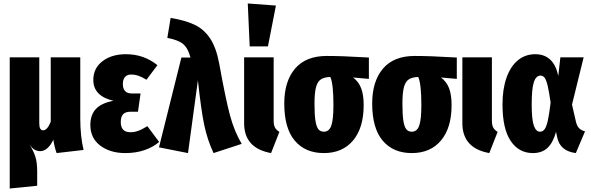

<svg xmlns="http://www.w3.org/2000/svg" viewBox="-20 -863 3399 1105"><path d="M306 18Q294 -13 287 -59Q272 -27 252.5 -10Q233 7 211 7Q194 7 178.5 -2Q163 -11 148 -34Q172 4 183 37Q194 70 194 124V206L36 222V-533H206V-153Q206 -113 228 -113Q252 -113 272 -162V-533H442V-183Q442 -78 461 0Z M886 -488 823 -404Q797 -420 776.5 -427Q756 -434 734 -434Q712 -434 699.5 -420Q687 -406 687 -380Q687 -325 739 -325H789L774 -220H732Q701 -220 688 -205Q675 -190 675 -161Q675 -132 688.5 -117Q702 -102 732 -102Q753 -102 775.5 -110Q798 -118 828 -137L896 -46Q861 -16 811.5 1Q762 18 701 18Q614 18 557 -25Q500 -68 500 -144Q500 -202 532 -236Q564 -270 633 -283Q517 -310 517 -403Q517 -470 569.5 -510.5Q622 -551 705 -551Q808 -551 886 -488Z M1242 -495Q1279 -290 1304 -198Q1329 -106 1371 -35L1209 18Q1173 -59 1155 -145.5Q1137 -232 1119 -401L1062 18L895 -15L1024 -532H1076Q1062 -586 1034 -609.5Q1006 -633 943 -645L962 -760Q1046 -746 1100 -720.5Q1154 -695 1189.5 -641.5Q1225 -588 1242 -495Z M1555 -168Q1555 -143 1562.5 -129Q1570 -115 1588 -104L1540 18Q1385 -10 1385 -154V-533H1555ZM1568 -831 1522 -596H1417L1406 -843Z M2103 -409 2012 -417Q2045 -392 2059 -354Q2073 -316 2073 -258Q2073 -127 2012 -54.5Q1951 18 1844 18Q1737 18 1676.5 -53.5Q1616 -125 1616 -267Q1616 -395 1678 -468Q1740 -541 1861 -541Q1948 -541 2082 -533L2103 -532ZM1899 -258Q1899 -381 1881 -420Q1846 -419 1826.5 -406Q1807 -393 1798.5 -360.5Q1790 -328 1790 -266Q1790 -203 1795.5 -168Q1801 -133 1812.5 -119Q1824 -105 1844 -105Q1874 -105 1886.5 -139.5Q1899 -174 1899 -258Z M2609 -409 2518 -417Q2551 -392 2565 -354Q2579 -316 2579 -258Q2579 -127 2518 -54.5Q2457 18 2350 18Q2243 18 2182.5 -53.5Q2122 -125 2122 -267Q2122 -395 2184 -468Q2246 -541 2367 -541Q2454 -541 2588 -533L2609 -532ZM2405 -258Q2405 -381 2387 -420Q2352 -419 2332.5 -406Q2313 -393 2304.5 -360.5Q2296 -328 2296 -266Q2296 -203 2301.5 -168Q2307 -133 2318.5 -119Q2330 -105 2350 -105Q2380 -105 2392.5 -139.5Q2405 -174 2405 -258Z M2811 -168Q2811 -143 2818.5 -129Q2826 -115 2844 -104L2796 18Q2641 -10 2641 -154V-533H2811Z M3193 -426 3205 -533H3339L3272 -261L3295 -161Q3301 -136 3314 -124Q3327 -112 3347 -107L3294 18Q3248 12 3221 -11Q3194 -34 3186 -76L3180 -104Q3163 -42 3131 -12Q3099 18 3047 18Q2966 18 2919 -52Q2872 -122 2872 -262Q2872 -350 2895 -415.5Q2918 -481 2960.5 -516Q3003 -551 3060 -551Q3167 -551 3193 -426ZM3040 -262Q3040 -174 3052.5 -139.5Q3065 -105 3088 -105Q3104 -105 3114.5 -119.5Q3125 -134 3133 -170Q3141 -206 3149 -273Q3140 -334 3132.5 -367Q3125 -400 3115.5 -414Q3106 -428 3091 -428Q3065 -428 3052.5 -390.5Q3040 -353 3040 -262Z"/></svg>

Font: Fira Sans Compressed ExtraBold
Style: Regular
Weight: 800
Width: 1
Designer: bBox Type GmbH & Carrois Corporate GbR & Edenspiekermann AG
Foundry: bBox Type GmbH & Carrois Corporate GbR & Edenspiekermann AG
Version: Version 4.301